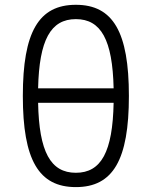

<svg xmlns="http://www.w3.org/2000/svg" viewBox="-20 -762 626 792"><path d="M293 9.8C446.3 9.8 511.7 -102.5 511.7 -366.2C511.7 -629.9 446.3 -742.2 293 -742.2C139.6 -742.2 74.2 -629.9 74.2 -366.2C74.2 -102.5 139.6 9.8 293 9.8ZM293 -49.3C188.5 -49.3 141.1 -135.7 137.2 -337.9H448.7C444.8 -135.7 397.5 -49.3 293 -49.3ZM137.2 -397.5C141.6 -597.2 189 -683.1 293 -683.1C397 -683.1 444.3 -597.2 448.7 -397.5Z"/></svg>

Font: Cascadia Mono NF Light
Style: Regular
Weight: 300
Monospace: yes
Designer: Aaron Bell
Foundry: Saja Typeworks
Version: Version 2404.023